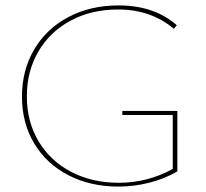

<svg xmlns="http://www.w3.org/2000/svg" viewBox="-20 -683 759 708"><path d="M634 -274V-51Q588 -24 531.5 -9.5Q475 5 416 5Q314 5 233 -36.5Q152 -78 106.5 -153.5Q61 -229 61 -327Q61 -424 106 -500.5Q151 -577 232 -620Q313 -663 417 -663Q549 -663 632 -590L621 -577Q536 -648 416 -648Q317 -648 240.5 -607Q164 -566 121.5 -493Q79 -420 79 -328Q79 -234 122.5 -161.5Q166 -89 243 -49Q320 -9 418 -9Q524 -9 617 -60V-259H431V-274Z"/></svg>

Font: Ysabeau SC Thin
Style: Regular
Weight: 200
Designer: Christian Thalmann (Catharsis Fonts)
Version: Version 0.003